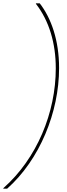

<svg xmlns="http://www.w3.org/2000/svg" viewBox="-46 -954 404 1160"><path d="M-3 186C194 11 311 -276 311 -543C311 -711 263 -845 194 -934H171V-931C251 -828 291 -693 291 -541C291 -274 177 4 -26 183V186Z"/></svg>

Font: Poppins Devanagari Thin
Style: Italic
Weight: 100
Italic angle: -10°
Designer: Ninad Kale (Devanagari), Jonny Pinhorn (Latin)
Foundry: Indian Type Foundry
Version: 4.005